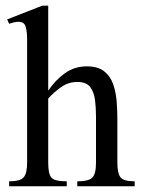

<svg xmlns="http://www.w3.org/2000/svg" viewBox="-20 -647 492 667"><path d="M447.8 0H248.5V-17.1Q288.1 -17.1 300.8 -30Q313.5 -43 313.5 -82.5V-241.2Q313.5 -272 310.1 -299.6Q306.6 -327.1 293.2 -344.7Q279.8 -362.3 248.5 -362.3Q217.8 -362.3 192.1 -344.2Q166.5 -326.2 147.5 -304.7V-82.5Q147.5 -42.5 158.7 -29.8Q169.9 -17.1 211.9 -17.1V0H11.7V-17.1Q50.8 -17.1 62.5 -31.2Q74.2 -45.4 74.2 -82.5V-509.8Q74.2 -537.6 69.1 -554.4Q64 -571.3 44.4 -571.3Q36.1 -571.3 28.1 -569.3Q20 -567.4 11.7 -564.5L4.9 -579.6L127 -627.4H147.5V-332Q170.9 -367.2 204.3 -391.8Q237.8 -416.5 281.7 -416.5Q320.3 -416.5 342 -399.2Q363.8 -381.8 373.3 -354Q382.8 -326.2 385.3 -294.4Q387.7 -262.7 387.7 -233.9V-82.5Q387.7 -45.4 398.4 -31.2Q409.2 -17.1 447.8 -17.1Z"/></svg>

Font: Scheherazade New Rohingya
Style: Regular
Weight: 400
Designer: SIL International
Foundry: SIL International
Version: Version 3.000 ; LngRng